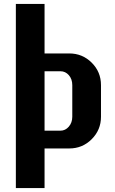

<svg xmlns="http://www.w3.org/2000/svg" viewBox="-20 -750 580 970"><path d="M490.2 -160.2Q490.2 -93.8 443.4 -46.9Q396.5 0 330.1 0H205.1V200.2H60.1V-730H205.1V-480H330.1Q396.5 -480 443.4 -433.3Q490.2 -386.7 490.2 -319.8ZM345.2 -160.2V-319.8Q345.2 -350.1 327.9 -370.1Q310.5 -390.1 285.2 -390.1H205.1V-89.8H285.2Q310.1 -89.8 327.6 -110.1Q345.2 -130.4 345.2 -160.2Z"/></svg>

Font: Laconic
Style: Bold
Weight: 700
Designer: Robby Woodard
Version: Version 1.000